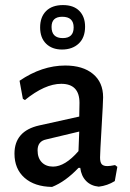

<svg xmlns="http://www.w3.org/2000/svg" viewBox="-20 -728 510 756"><path d="M228 -708Q270 -708 292.5 -685Q315 -662 315 -623Q315 -580 290 -556.5Q265 -533 224 -533Q185 -533 161.5 -556Q138 -579 138 -620Q138 -661 161.5 -684.5Q185 -708 228 -708ZM225 -662Q183 -662 183 -622Q183 -578 227 -578Q270 -578 270 -620Q270 -662 225 -662ZM237 -470Q306 -470 346 -437Q386 -404 386 -345Q386 -327 380 -226Q374 -125 374 -108Q374 -89 380.5 -81.5Q387 -74 403 -74Q413 -74 433 -78L442 -71L432 -15Q403 3 369 7Q338 4 319 -15.5Q300 -35 296 -67H289Q238 -13 185 8Q116 7 76.5 -28Q37 -63 37 -123Q37 -212 134 -234L292 -269L293 -323Q293 -398 221 -398Q157 -398 78 -334L70 -339L57 -410Q145 -470 237 -470ZM292 -210 162 -179Q128 -172 128 -136Q128 -106 144.5 -89Q161 -72 189 -72Q236 -72 289 -133Z"/></svg>

Font: Alegreya Sans Medium
Style: Regular
Weight: 500
Designer: Juan Pablo del Peral
Foundry: Huerta Tipografica
Version: Version 2.007